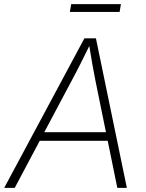

<svg xmlns="http://www.w3.org/2000/svg" viewBox="-36 -914 712 934"><path d="M-15.6 0 374.5 -727.5H430.7L581.1 0H534.7L428.7 -519.5Q421.4 -557.1 412.8 -604Q404.3 -650.9 395.5 -708H407.2Q379.9 -652.3 356.4 -605.7Q333 -559.1 311.5 -519.5L35.6 0ZM138.2 -229 145 -271H510.3L503.4 -229ZM552.2 -894 545.9 -856H303.7L310.5 -894Z"/></svg>

Font: Inter ExtraLight
Style: Italic
Weight: 250
Italic angle: -9.3988°
Designer: Rasmus Andersson
Foundry: rsms
Version: Version 4.001;git-66647c0bb